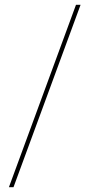

<svg xmlns="http://www.w3.org/2000/svg" viewBox="-20 -757 366 796"><path d="M36 19H17L295 -737H314Z"/></svg>

Font: Josefin Sans Thin
Style: Regular
Weight: 250
Designer: Santiago Orozco
Foundry: Typemade
Version: Version 2.000